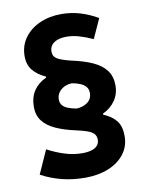

<svg xmlns="http://www.w3.org/2000/svg" viewBox="-84 -787 659 868"><g transform="rotate(-10 245.0 -353.0)"><path d="M365.8 -246V-250.9Q401.1 -267.1 422.3 -297.2Q443.4 -327.4 443.4 -367.1Q443.4 -408.2 422.9 -435.8Q402.3 -463.4 362.6 -481.6Q322.9 -499.7 265.3 -512Q223.2 -522.2 204.1 -533.2Q185 -544.2 185 -567.2Q185 -585.6 195 -597.7Q205.1 -609.9 222.7 -615.9Q240.3 -621.9 263.4 -621.9Q291.3 -621.9 321.3 -613.2Q351.2 -604.4 383.2 -589.8L424 -679.4Q384.7 -702.3 343.4 -714.6Q302.1 -726.9 257.4 -726.9Q202.7 -726.9 158.2 -707.1Q113.7 -687.2 87.7 -651.2Q61.7 -615.1 61.7 -566.3Q61.7 -529.2 82.2 -503.4Q102.8 -477.7 140.6 -460.5V-455.6Q104.5 -439.7 83.8 -409.4Q63.1 -379 63.1 -333.9Q63.1 -296.5 83.1 -270.1Q103.2 -243.6 141.9 -226.1Q180.6 -208.5 236.4 -196.6Q264.5 -190.5 283.5 -183.7Q302.4 -176.8 312.2 -166.6Q322.1 -156.3 322.1 -139.8Q322.1 -123 312.4 -112.1Q302.7 -101.2 284.9 -96Q267.1 -90.8 242.7 -90.8Q204.1 -90.8 165.2 -102.7Q126.2 -114.5 84.3 -136.4L36 -28.7Q80 -4.7 130.3 8Q180.7 20.7 237.6 20.7Q297.2 20.7 343.8 1.8Q390.4 -17.1 417.4 -52.1Q444.5 -87.1 444.5 -134.7Q444.5 -179.4 424.3 -204.7Q404.1 -230.1 365.8 -246ZM252.4 -294.1Q230.5 -298.2 214.3 -304.4Q198.1 -310.6 189.1 -321Q180 -331.5 180 -347.9Q180 -366.6 189.9 -380.5Q199.7 -394.3 216.1 -402.2Q232.5 -410 251.5 -410.3Q272.6 -406.7 288.8 -399.8Q305 -392.9 314.3 -381.7Q323.6 -370.6 323.6 -353Q323.6 -326.2 303.2 -310.8Q282.7 -295.4 252.4 -294.1Z"/></g></svg>

Font: Estedad VF
Style: Regular
Weight: 100
Designer: Amin Abedi
Version: Version 7.3